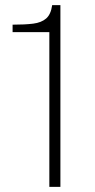

<svg xmlns="http://www.w3.org/2000/svg" viewBox="-20 -727 368 747"><path d="M172 0V-602H29V-631Q77 -631 109 -635Q141 -639 159.5 -655Q178 -671 183 -707H215V0Z"/></svg>

Font: Onest Thin
Style: Regular
Weight: 250
Designer: Dmitri Voloshin, Andrey Kudryavtsev
Foundry: Dmitri Voloshin, Andrey Kudryavtsev
Version: Version 1.000;gftools[0.9.33]